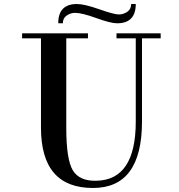

<svg xmlns="http://www.w3.org/2000/svg" viewBox="-20 -916 890 956"><path d="M687 -311Q687 20 443 20Q184 20 184 -280V-372H310V-279Q310 -122 342.5 -68Q375 -14 459 -16Q656 -19 656 -311V-750H687ZM310 -750V-302H184V-750ZM206 -750V-725H90V-750ZM418 -725H287V-750H418ZM656 -750V-725H560V-750ZM780 -725H687V-750H780ZM363 -896Q270 -896 270 -800H293Q293 -826 312.5 -839Q332 -852 354 -852Q388 -852 459.5 -826Q531 -800 563 -800Q656 -800 656 -896H633Q633 -870 613.5 -857Q594 -844 572 -844Q548 -844 474 -870Q400 -896 363 -896Z"/></svg>

Font: Solide Mirage
Style: Etroit
Weight: 400
Designer: Jérémy Landes
Foundry: Velvetyne Type Foundry
Version: Version 1.1